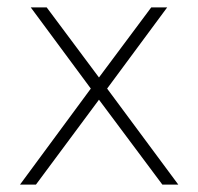

<svg xmlns="http://www.w3.org/2000/svg" viewBox="-20 -498 534 518"><path d="M34 0 225 -259 63 -478H106L247 -289L388 -478H431L269 -259L461 0H418L247 -229L77 0Z"/></svg>

Font: Zen Kaku Gothic New Light
Style: Regular
Weight: 300
Designer: Yoshimichi Ohira
Foundry: Positype
Version: Version 1.002